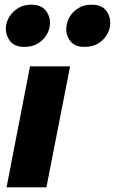

<svg xmlns="http://www.w3.org/2000/svg" viewBox="-20 -799 490 819"><path d="M8 0 108 -516H279L178 0ZM84 -599Q41 -599 22 -625Q3 -651 5 -683Q7 -707 20.5 -728.5Q34 -750 57.5 -764.5Q81 -779 113 -779Q156 -779 175.5 -753.5Q195 -728 193 -696Q192 -672 178.5 -650Q165 -628 141.5 -613.5Q118 -599 84 -599ZM341 -599Q298 -599 279 -625Q260 -651 263 -683Q265 -707 278 -728.5Q291 -750 314.5 -764.5Q338 -779 370 -779Q414 -779 433 -753.5Q452 -728 450 -696Q449 -672 435.5 -650Q422 -628 398.5 -613.5Q375 -599 341 -599Z"/></svg>

Font: REM
Style: Bold Italic
Weight: 700
Italic angle: -11°
Designer: Octavio Pardo
Foundry: Ashler Design
Version: Version 1.005;gftools[0.9.28]